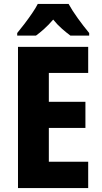

<svg xmlns="http://www.w3.org/2000/svg" viewBox="-20 -951 514 971"><path d="M426 0H71V-714H426V-582H227V-436H412V-304H227V-133H426ZM327 -931Q345 -898 373.5 -858.5Q402 -819 431 -784V-771H336Q317 -785 293.5 -805.5Q270 -826 249 -852Q226 -825 203 -804.5Q180 -784 162 -771H67V-784Q83 -803 103.5 -830Q124 -857 142.5 -884Q161 -911 171 -931Z"/></svg>

Font: Noto Sans Sinhala Condensed ExtraBold
Style: Regular
Weight: 800
Width: 3
Designer: Jelle Bosma - Monotype Design Team
Foundry: Monotype Imaging Inc.
Version: Version 2.006; ttfautohint (v1.8.4.7-5d5b)